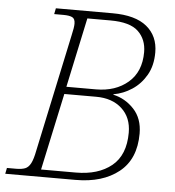

<svg xmlns="http://www.w3.org/2000/svg" viewBox="-64 -762 737 810"><g transform="rotate(5 305.0 -357.0)"><path d="M-12 0 -7 -25H32Q55 -25 69.5 -30.5Q84 -36 93.5 -54Q103 -72 110 -109L216 -606Q224 -640 224 -656Q224 -677 211.5 -683Q199 -689 174 -689H135L140 -714H380Q477 -714 525.5 -674Q574 -634 574 -565Q574 -509 551 -469Q528 -429 491.5 -405Q455 -381 414 -374L413 -372Q464 -361 501 -321.5Q538 -282 538 -218Q538 -110 469 -55Q400 0 286 0ZM374 -683H276L213 -388H338Q421 -388 474 -433.5Q527 -479 527 -562Q527 -616 492 -649.5Q457 -683 374 -683ZM342 -357H207L137 -31H284Q379 -31 435.5 -77Q492 -123 492 -218Q492 -282 451 -319.5Q410 -357 342 -357Z"/></g></svg>

Font: Noto Serif ExtraLight
Style: Italic
Weight: 200
Italic angle: -12°
Designer: Monotype Design Team
Foundry: Monotype Imaging Inc.
Version: Version 2.014; ttfautohint (v1.8.4.7-5d5b)